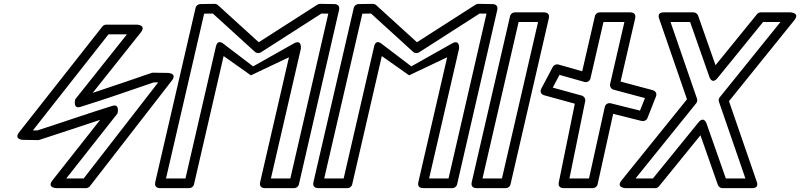

<svg xmlns="http://www.w3.org/2000/svg" viewBox="-20 -949 4142 994"><path d="M150.3 -274.1 541.9 -771.4H637.3L369.7 -435.2C369.7 -435.2 354.9 -382.9 396.6 -395.7C526.3 -435.7 652.1 -480.3 776.2 -522.6L799 -522.3L413.1 -25H322.9L588 -361.3C588 -361.3 602.8 -413.5 561.1 -400.7C430.8 -360.6 306.4 -316.3 172.8 -273.7ZM79.8 -265.3C49.3 -226.5 99 -224.9 99 -224.9L176.2 -223.7C178.7 -223.6 182.1 -224.1 184.8 -225.1C185.8 -225.4 185 -225.1 186 -225.5C294.1 -259.9 396.1 -295.4 498.5 -328.5L251.7 -15.5C221.1 23.4 271.4 25 271.4 25H425.4C431.6 25 440.2 21.6 445.1 15.3L869.2 -531.2C899.4 -570.1 849.8 -571.5 849.8 -571.5L772.6 -572.7C770.2 -572.7 766.8 -572.3 764 -571.3L762.6 -570.8C661.4 -536.4 563.1 -501.7 459.9 -468.2L708.7 -780.8C739.6 -819.6 689.2 -821.4 689.2 -821.4H529.7C523.6 -821.4 515 -818.1 510.1 -811.8Z M1279 -559 1476 -652.5 1326.7 -5.6C1320.1 23 1344.9 25 1351 25H1503C1513.8 25 1524.7 17.1 1527.4 5.6L1735.3 -897.3C1741.8 -925.2 1717.8 -927.8 1711.4 -927.9L1637.4 -929C1633.4 -929.1 1627.7 -927.7 1623.5 -925.1L1319.5 -730.3L1108.3 -922.5C1104.6 -925.9 1097.5 -929.1 1091 -929L1016.5 -927.9C1006.3 -927.7 995.2 -920.1 992.6 -908.5L783.6 -5.6C777 23 801.9 25 808 25H960C970.7 25 981.7 17.2 984.3 5.6L1137.7 -658.8ZM1290.4 -605.4 1137.2 -722C1137.2 -722 1107.4 -749.8 1097.7 -707.8L940.1 -25H839.4L1036.9 -878.2L1081.9 -878.9L1300 -680.4C1308.8 -672.5 1322.3 -672.7 1330.3 -677.9L1644.1 -878.9L1679.7 -878.4L1483.1 -25H1382.5L1537.5 -696.5C1537.5 -696.5 1544 -748.2 1500.9 -723.9Z M2098 -559 2295 -652.5 2145.7 -5.6C2139.1 23 2163.9 25 2170 25H2322C2332.8 25 2343.7 17.1 2346.4 5.6L2554.3 -897.3C2560.8 -925.2 2536.8 -927.8 2530.4 -927.9L2456.4 -929C2452.4 -929.1 2446.7 -927.7 2442.5 -925.1L2138.5 -730.3L1927.3 -922.5C1923.6 -925.9 1916.5 -929.1 1910 -929L1835.5 -927.9C1825.3 -927.7 1814.2 -920.1 1811.6 -908.5L1602.6 -5.6C1596 23 1620.9 25 1627 25H1779C1789.7 25 1800.7 17.2 1803.3 5.6L1956.7 -658.8ZM2109.4 -605.4 1956.2 -722C1956.2 -722 1926.4 -749.8 1916.7 -707.8L1759.1 -25H1658.4L1855.9 -878.2L1900.9 -878.9L2119 -680.4C2127.8 -672.5 2141.3 -672.7 2149.3 -677.9L2463.1 -878.9L2498.7 -878.4L2302.1 -25H2201.5L2356.5 -696.5C2356.5 -696.5 2363 -748.2 2319.9 -723.9Z M2578.6 -25H2477.9L2664.9 -835H2765.6ZM2598.5 25C2609.3 25 2620.2 17.2 2622.9 5.6L2821.4 -854.4C2828 -883 2803.2 -885 2797 -885H2645C2634.3 -885 2623.3 -877.2 2620.7 -865.6L2422.1 -5.6C2415.5 23 2440.4 25 2446.5 25Z M3293.3 -376.4 3141.6 -414.3C3128.6 -417.5 3114.3 -410 3111.1 -395.4L3029.3 -25H2928L3009.6 -425.1C3012.3 -438.6 3002.7 -451.1 2991.7 -454.2L2841.7 -495.4L2876.6 -561.4L3005.7 -524.8C3018.3 -521.3 3033.3 -527.8 3036.9 -543.3L3104.2 -835H3212.6L3138.6 -514.4C3135.5 -501.2 3144.1 -488 3156.5 -484.7L3319 -441.2ZM3302.5 -322.6C3312.8 -320 3326.9 -325.3 3331.8 -337.6L3375.8 -449C3383.8 -469.1 3369 -479.6 3359 -482.3L3192.7 -526.7L3268.4 -854.4C3275 -883 3250.1 -885 3244 -885H3084.3C3073.6 -885 3062.6 -877.2 3060 -865.6L2994.1 -580.1L2870.8 -615C2859.9 -618.1 2847.4 -613.1 2841.9 -602.7L2782.9 -491.3C2769.3 -465.7 2792.3 -457.2 2798.3 -455.5L2955.9 -412.2L2872.9 -5C2867.2 22.7 2890.7 25 2897.4 25H3049.4C3060.4 25 3071.2 16.9 3073.8 5.4L3154.4 -359.6Z M3702.2 -421.8 3839.1 -25H3737.8L3638.6 -307.4C3638.6 -307.4 3625.8 -351.9 3595.6 -314.8L3360.1 -25H3270.1L3584.2 -414.3C3589.6 -421 3591.1 -430.3 3588.4 -438.2L3451.4 -835H3552.8L3651.9 -552.6C3651.9 -552.6 3664.7 -508.1 3694.9 -545.2L3930.5 -835H4020.5L3706.4 -445.7C3701 -439 3699.5 -429.7 3702.2 -421.8ZM3754 -425.1 4092.2 -844.3C4123.4 -882.9 4072.8 -885 4072.8 -885H3918.6C3911.3 -885 3903.9 -881.6 3899.2 -875.8L3684.3 -611.4L3594.1 -868.3C3591.1 -876.8 3581.6 -885 3570.5 -885H3416.3C3377.7 -885 3392.7 -851.8 3392.7 -851.8L3536.6 -434.9L3198.3 -15.7C3167.2 22.9 3217.8 25 3217.8 25H3372C3379.3 25 3386.6 21.6 3391.4 15.8L3606.3 -248.6L3696.5 8.3C3699.4 16.8 3709 25 3720 25H3874.2C3912.9 25 3897.8 -8.2 3897.8 -8.2Z"/></svg>

Font: Stormning Aesir
Style: Bold
Weight: 400
Designer: Robert Jablonski, Mew Too
Foundry: Cannot Into Space Fonts
Version: Version 0.90